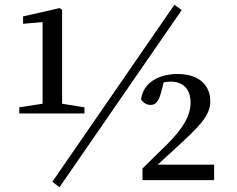

<svg xmlns="http://www.w3.org/2000/svg" viewBox="-20 -757 996 807"><path d="M335 -280V-306L241 -321V-716L231 -723L77 -688V-657L159 -664V-321L61 -306V-280ZM713 -737 200 7 230 30 744 -715ZM643 -65 718 -134C817 -224 864 -271 864 -331C864 -393 823 -446 726 -446C649 -446 581 -410 573 -339C582 -325 596 -316 613 -316C632 -316 646 -328 656 -365L668 -411C679 -413 689 -414 697 -414C750 -414 781 -382 781 -326C781 -271 750 -219 686 -154L579 -49V0H880V-65Z"/></svg>

Font: Source Han Serif CN SemiBold
Style: Regular
Weight: 600
Designer: Ryoko NISHIZUKA 西塚涼子 (kana & ideographs); Frank Grießhammer (Latin, Greek & Cyrillic); Wenlong ZHANG 张文龙 (bopomofo); San
Foundry: Adobe Systems Incorporated
Version: Version 1.000;PS 1;hotconv 16.6.53;makeotf.lib2.5.65590